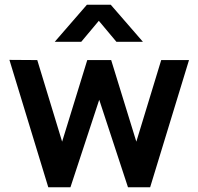

<svg xmlns="http://www.w3.org/2000/svg" viewBox="-20 -795 842 815"><path d="M20 -540.8 138.2 -540 243.7 -193.7 350.4 -540H451.9L558.7 -193.7L664.3 -540H782.3L617.3 0H523.3L401.2 -371.5L279 0H185ZM349 -775H450L586.7 -617.5H474.2L399.5 -706.7L324.8 -617.5H212.3Z"/></svg>

Font: Tap Sans
Style: Regular
Weight: 400
Designer: Tap Payments
Foundry: Tap Payments
Version: Version 1.001;Glyphs 3.1.2 (3151)